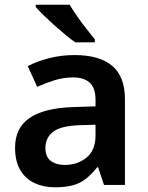

<svg xmlns="http://www.w3.org/2000/svg" viewBox="-20 -786 628 816"><path d="M297 -552Q402 -552 456.5 -506.5Q511 -461 511 -364V0H422L397 -75H393Q370 -46 345.5 -26.5Q321 -7 289.5 1.5Q258 10 213 10Q165 10 126.5 -8Q88 -26 66 -63.5Q44 -101 44 -158Q44 -242 105.5 -284.5Q167 -327 292 -331L386 -334V-361Q386 -413 361 -435Q336 -457 291 -457Q250 -457 212 -445Q174 -433 138 -417L98 -505Q138 -526 189.5 -539Q241 -552 297 -552ZM320 -254Q237 -251 205 -225.5Q173 -200 173 -157Q173 -119 196 -102Q219 -85 255 -85Q310 -85 348 -116.5Q386 -148 386 -210V-256ZM276 -766Q289 -744 308 -716.5Q327 -689 347.5 -663.5Q368 -638 383 -619V-606H300Q281 -619 257.5 -638.5Q234 -658 209.5 -680Q185 -702 164.5 -722Q144 -742 132 -756V-766Z"/></svg>

Font: Noto Sans Devanagari SemiBold
Style: Regular
Weight: 600
Version: Version 2.003